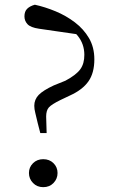

<svg xmlns="http://www.w3.org/2000/svg" viewBox="-20 -769 472 802"><path d="M160.6 12.8Q134.8 12.8 117.8 -4.7Q100.9 -22.2 100.9 -46.4Q100.9 -70.4 117.8 -87.2Q134.8 -104.1 160.6 -104.1Q186.8 -104.1 203.6 -87.2Q220.4 -70.4 220.4 -46.4Q220.4 -22.2 203.6 -4.7Q186.8 12.8 160.6 12.8ZM374.1 -521.2Q374.1 -464.1 349.3 -429Q324.5 -393.9 272.6 -370.3L232.2 -351.1Q195.9 -333.2 184.4 -320.7Q172.9 -308.2 172.8 -282.5L174.8 -213.2H148.3L137.7 -254.2Q131.6 -281.2 127.4 -297.4Q123.2 -313.5 123.2 -327.1Q123.2 -353.4 141.6 -372.5Q160 -391.5 204.5 -412.2L253.3 -431.9Q298.3 -456 315.4 -479.7Q332.6 -503.4 332.3 -540.5Q332.1 -585.4 304.8 -619.3Q277.4 -653.1 219.1 -686.2L330.7 -621.8L143 -649Q107.7 -654.2 94.9 -668Q82.1 -681.8 82.1 -700.5Q82.1 -721.3 93.5 -732.4Q104.8 -743.6 125.6 -749.3Q168.1 -740 212.1 -721.8Q256 -703.6 292.7 -675.7Q329.4 -647.9 351.8 -609.7Q374.1 -571.4 374.1 -521.2Z"/></svg>

Font: Noto Serif TC
Style: Regular
Weight: 200
Designer: Ryoko NISHIZUKA 西塚涼子 (kana & ideographs); Frank Grießhammer (Latin, Greek & Cyrillic); Wenlong ZHANG 张文龙 (bopomofo); San
Foundry: Adobe
Version: Version 2.001;hotconv 1.1.0;makeotfexe 2.6.0